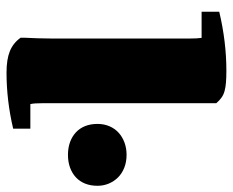

<svg xmlns="http://www.w3.org/2000/svg" viewBox="-84 -645 734 606"><g transform="rotate(90 283.0 -342.0)"><path d="M17.1 -667Q111.8 -689.5 203.1 -689.5Q225.1 -689.5 240.5 -688.2Q255.9 -687 267.3 -683.8Q278.8 -680.7 287.8 -674.3Q296.9 -668 305.7 -657.7V-110.8Q305.7 -81.1 308.6 -70.8H386.2V-16.6Q297.4 4.4 209 4.4Q167.5 4.4 141.6 -6.1Q115.7 -16.6 99.1 -40V-52.7Q100.1 -72.3 100.8 -93.5Q101.6 -114.7 101.6 -138.2V-573.7Q101.6 -585 101.1 -594.5Q100.6 -604 99.6 -611.3H17.1ZM566.4 -282.7Q566.4 -261.2 559.6 -243.9Q552.7 -226.6 539.8 -214.6Q526.9 -202.6 508.8 -196Q490.7 -189.5 468.8 -189.5Q446.8 -189.5 428.7 -196Q410.6 -202.6 397.7 -214.6Q384.8 -226.6 377.9 -243.9Q371.1 -261.2 371.1 -282.7Q371.1 -303.2 378.4 -320.3Q385.7 -337.4 398.9 -349.4Q412.1 -361.3 429.9 -367.9Q447.8 -374.5 468.8 -374.5Q491.2 -374.5 509.5 -367.2Q527.8 -359.9 540.3 -347.2Q552.7 -334.5 559.6 -317.9Q566.4 -301.3 566.4 -282.7Z"/></g></svg>

Font: Tienne Black
Style: Regular
Weight: 900
Designer: vernon adams
Foundry: vernon adams
Version: Version 001.001